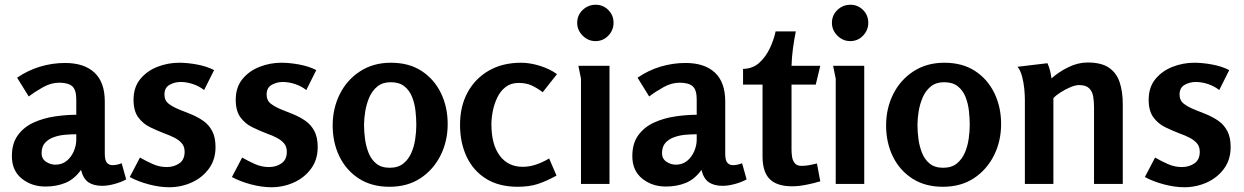

<svg xmlns="http://www.w3.org/2000/svg" viewBox="-20 -774 5236 808"><path d="M254 -509Q334 -509 377.5 -468.5Q421 -428 421 -347V-128Q421 -99 430 -89Q439 -79 453 -79Q463 -79 472.5 -81Q482 -83 492 -87L511 -19Q489 -7 461 0.5Q433 8 410 8Q374 8 352 -7Q330 -22 321 -59Q293 -20 255.5 -4.5Q218 11 171 11Q113 11 71.5 -22.5Q30 -56 30 -117Q30 -171 55.5 -205.5Q81 -240 122 -258.5Q163 -277 210.5 -284Q258 -291 301 -291V-356Q301 -396 284 -411Q267 -426 229 -426Q195 -426 161 -407Q127 -388 101 -368L52 -447Q97 -478 148.5 -493.5Q200 -509 254 -509ZM301 -209Q280 -209 255 -207Q230 -205 207 -197Q184 -189 169.5 -173Q155 -157 155 -129Q155 -106 173.5 -93.5Q192 -81 213 -81Q241 -81 260.5 -97Q280 -113 290.5 -137.5Q301 -162 301 -186Z M734 -510Q769 -510 809.5 -502.5Q850 -495 881 -479L839 -395Q819 -411 792.5 -420Q766 -429 740 -429Q715 -429 693.5 -417Q672 -405 672 -376Q672 -351 690.5 -337Q709 -323 737 -312Q761 -303 787 -292Q813 -281 836 -265Q859 -249 873 -222.5Q887 -196 887 -155Q887 -102 859 -64Q831 -26 786.5 -6Q742 14 692 14Q652 14 606.5 2Q561 -10 526 -29L569 -111Q595 -96 623 -83.5Q651 -71 682 -71Q712 -71 734.5 -86.5Q757 -102 757 -135Q757 -157 745.5 -170.5Q734 -184 715 -194Q696 -204 673 -212Q642 -224 612 -238.5Q582 -253 562 -280Q542 -307 542 -354Q542 -407 570.5 -441.5Q599 -476 643 -493Q687 -510 734 -510Z M1164 -510Q1199 -510 1239.5 -502.5Q1280 -495 1311 -479L1269 -395Q1249 -411 1222.5 -420Q1196 -429 1170 -429Q1145 -429 1123.5 -417Q1102 -405 1102 -376Q1102 -351 1120.5 -337Q1139 -323 1167 -312Q1191 -303 1217 -292Q1243 -281 1266 -265Q1289 -249 1303 -222.5Q1317 -196 1317 -155Q1317 -102 1289 -64Q1261 -26 1216.5 -6Q1172 14 1122 14Q1082 14 1036.5 2Q991 -10 956 -29L999 -111Q1025 -96 1053 -83.5Q1081 -71 1112 -71Q1142 -71 1164.5 -86.5Q1187 -102 1187 -135Q1187 -157 1175.5 -170.5Q1164 -184 1145 -194Q1126 -204 1103 -212Q1072 -224 1042 -238.5Q1012 -253 992 -280Q972 -307 972 -354Q972 -407 1000.5 -441.5Q1029 -476 1073 -493Q1117 -510 1164 -510Z M1619 12Q1544 12 1490.5 -22.5Q1437 -57 1408.5 -115.5Q1380 -174 1380 -246Q1380 -318 1410 -378Q1440 -438 1495.5 -474Q1551 -510 1625 -510Q1701 -510 1754 -475.5Q1807 -441 1835.5 -382.5Q1864 -324 1864 -252Q1864 -180 1834 -120Q1804 -60 1749.5 -24Q1695 12 1619 12ZM1620 -68Q1655 -68 1677 -85.5Q1699 -103 1711 -130.5Q1723 -158 1727.5 -189.5Q1732 -221 1732 -248Q1732 -276 1728.5 -307.5Q1725 -339 1714 -366.5Q1703 -394 1681.5 -411Q1660 -428 1624 -428Q1590 -428 1568 -410Q1546 -392 1534 -364Q1522 -336 1517 -305Q1512 -274 1512 -248Q1512 -221 1516 -190Q1520 -159 1531 -131Q1542 -103 1563.5 -85.5Q1585 -68 1620 -68Z M2173 -510Q2210 -510 2252 -497Q2294 -484 2324 -462L2264 -386Q2240 -404 2217 -414.5Q2194 -425 2162 -425Q2130 -425 2108 -408Q2086 -391 2073 -364Q2060 -337 2054 -307Q2048 -277 2048 -251Q2048 -166 2083 -119Q2118 -72 2180 -72Q2206 -72 2233 -80.5Q2260 -89 2291 -107L2322 -35Q2280 -12 2244 0Q2208 12 2159 12Q2080 12 2026 -21.5Q1972 -55 1944 -114Q1916 -173 1916 -249Q1916 -327 1948 -385.5Q1980 -444 2037.5 -477Q2095 -510 2173 -510Z M2562 -678Q2562 -647 2540 -624Q2518 -601 2486 -601Q2455 -601 2432 -624Q2409 -647 2409 -678Q2409 -710 2432 -732Q2455 -754 2487 -754Q2518 -754 2540 -732Q2562 -710 2562 -678ZM2545 -497V0H2425V-443L2414 -497Z M2865 -509Q2945 -509 2988.5 -468.5Q3032 -428 3032 -347V-128Q3032 -99 3041 -89Q3050 -79 3064 -79Q3074 -79 3083.5 -81Q3093 -83 3103 -87L3122 -19Q3100 -7 3072 0.5Q3044 8 3021 8Q2985 8 2963 -7Q2941 -22 2932 -59Q2904 -20 2866.5 -4.5Q2829 11 2782 11Q2724 11 2682.5 -22.5Q2641 -56 2641 -117Q2641 -171 2666.5 -205.5Q2692 -240 2733 -258.5Q2774 -277 2821.5 -284Q2869 -291 2912 -291V-356Q2912 -396 2895 -411Q2878 -426 2840 -426Q2806 -426 2772 -407Q2738 -388 2712 -368L2663 -447Q2708 -478 2759.5 -493.5Q2811 -509 2865 -509ZM2912 -209Q2891 -209 2866 -207Q2841 -205 2818 -197Q2795 -189 2780.5 -173Q2766 -157 2766 -129Q2766 -106 2784.5 -93.5Q2803 -81 2824 -81Q2852 -81 2871.5 -97Q2891 -113 2901.5 -137.5Q2912 -162 2912 -186Z M3329 -642Q3322 -607 3317 -570Q3312 -533 3311 -497H3432L3413 -418H3311V-143Q3311 -132 3313 -116Q3315 -100 3324 -88Q3333 -76 3353 -76Q3370 -76 3386 -79Q3402 -82 3418 -86L3432 -11Q3406 -3 3373.5 3.5Q3341 10 3314 10Q3250 10 3219.5 -20Q3189 -50 3189 -116V-418H3107V-484Q3148 -485 3175.5 -510Q3203 -535 3220 -571.5Q3237 -608 3244 -642Z M3634 -678Q3634 -647 3612 -624Q3590 -601 3558 -601Q3527 -601 3504 -624Q3481 -647 3481 -678Q3481 -710 3504 -732Q3527 -754 3559 -754Q3590 -754 3612 -732Q3634 -710 3634 -678ZM3617 -497V0H3497V-443L3486 -497Z M3948 12Q3873 12 3819.5 -22.5Q3766 -57 3737.5 -115.5Q3709 -174 3709 -246Q3709 -318 3739 -378Q3769 -438 3824.5 -474Q3880 -510 3954 -510Q4030 -510 4083 -475.5Q4136 -441 4164.5 -382.5Q4193 -324 4193 -252Q4193 -180 4163 -120Q4133 -60 4078.5 -24Q4024 12 3948 12ZM3949 -68Q3984 -68 4006 -85.5Q4028 -103 4040 -130.5Q4052 -158 4056.5 -189.5Q4061 -221 4061 -248Q4061 -276 4057.5 -307.5Q4054 -339 4043 -366.5Q4032 -394 4010.5 -411Q3989 -428 3953 -428Q3919 -428 3897 -410Q3875 -392 3863 -364Q3851 -336 3846 -305Q3841 -274 3841 -248Q3841 -221 3845 -190Q3849 -159 3860 -131Q3871 -103 3892.5 -85.5Q3914 -68 3949 -68Z M4388 -508Q4395 -493 4399 -476.5Q4403 -460 4405 -444Q4435 -471 4475.5 -491Q4516 -511 4557 -511Q4615 -511 4647 -489Q4679 -467 4692 -427.5Q4705 -388 4705 -336V0H4584V-324Q4584 -347 4580.5 -368Q4577 -389 4563.5 -402.5Q4550 -416 4521 -416Q4506 -416 4484.5 -407Q4463 -398 4443.5 -385.5Q4424 -373 4413 -361V0H4293V-356Q4293 -374 4290.5 -400.5Q4288 -427 4281 -453Q4274 -479 4262 -493Z M5006 -510Q5041 -510 5081.5 -502.5Q5122 -495 5153 -479L5111 -395Q5091 -411 5064.5 -420Q5038 -429 5012 -429Q4987 -429 4965.5 -417Q4944 -405 4944 -376Q4944 -351 4962.5 -337Q4981 -323 5009 -312Q5033 -303 5059 -292Q5085 -281 5108 -265Q5131 -249 5145 -222.5Q5159 -196 5159 -155Q5159 -102 5131 -64Q5103 -26 5058.5 -6Q5014 14 4964 14Q4924 14 4878.5 2Q4833 -10 4798 -29L4841 -111Q4867 -96 4895 -83.5Q4923 -71 4954 -71Q4984 -71 5006.5 -86.5Q5029 -102 5029 -135Q5029 -157 5017.5 -170.5Q5006 -184 4987 -194Q4968 -204 4945 -212Q4914 -224 4884 -238.5Q4854 -253 4834 -280Q4814 -307 4814 -354Q4814 -407 4842.5 -441.5Q4871 -476 4915 -493Q4959 -510 5006 -510Z"/></svg>

Font: Rosario Light
Style: Bold
Weight: 700
Version: Version 1.101; ttfautohint (v1.8.1.43-b0c9)